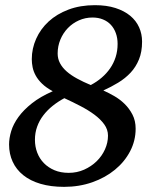

<svg xmlns="http://www.w3.org/2000/svg" viewBox="-20 -707 596 743"><path d="M397.9 -182.1Q397.9 -205.6 383.5 -225.6Q369.1 -245.6 345.5 -263.2Q321.8 -280.8 291.3 -296.6Q260.7 -312.5 229 -327.1Q204.6 -314 183.8 -297.4Q163.1 -280.8 147.7 -260.7Q132.3 -240.7 123.8 -217Q115.2 -193.4 115.2 -166Q115.2 -139.6 124 -116.5Q132.8 -93.3 149.7 -75.9Q166.5 -58.6 190.7 -48.3Q214.8 -38.1 246.1 -38.1Q277.8 -38.1 305.7 -50.5Q333.5 -63 354 -83Q374.5 -103 386.2 -128.9Q397.9 -154.8 397.9 -182.1ZM435.1 -537.1Q435.1 -560.1 428.2 -578.9Q421.4 -597.7 408.9 -611.1Q396.5 -624.5 378.4 -631.8Q360.4 -639.2 337.9 -639.2Q310.1 -639.2 285.4 -628.2Q260.7 -617.2 242.4 -598.1Q224.1 -579.1 213.6 -553.7Q203.1 -528.3 203.1 -500Q203.1 -479.5 212.2 -462.4Q221.2 -445.3 237.8 -430.7Q254.4 -416 278.1 -403.1Q301.8 -390.1 331.1 -377.9Q354.5 -390.1 373.5 -406.5Q392.6 -422.9 406.2 -442.6Q419.9 -462.4 427.5 -486.1Q435.1 -509.8 435.1 -537.1ZM529.8 -545.9Q529.8 -506.3 517.8 -477.1Q505.9 -447.8 485.4 -425.8Q464.8 -403.8 437.5 -387.2Q410.2 -370.6 379.9 -356.9Q399.4 -348.1 421.4 -335.7Q443.4 -323.2 461.9 -305.2Q480.5 -287.1 492.7 -263.4Q504.9 -239.7 504.9 -209Q504.9 -162.6 483.6 -121.8Q462.4 -81.1 425 -50.3Q387.7 -19.5 337.2 -1.7Q286.6 16.1 228 16.1Q176.8 16.1 137 4.4Q97.2 -7.3 70.1 -29.1Q43 -50.8 29.1 -81.1Q15.1 -111.3 15.1 -147.9Q15.1 -172.4 23.4 -199.7Q31.7 -227.1 51.5 -254.4Q71.3 -281.7 103.8 -307.4Q136.2 -333 184.1 -354Q158.7 -367.7 142.8 -383.1Q127 -398.4 118.2 -414.6Q109.4 -430.7 106.2 -446.8Q103 -462.9 103 -478Q103 -519 119.9 -556.9Q136.7 -594.7 168.2 -623.8Q199.7 -652.8 245.1 -669.9Q290.5 -687 347.2 -687Q392.6 -687 426.8 -676Q460.9 -665 483.9 -646Q506.8 -627 518.3 -601.3Q529.8 -575.7 529.8 -545.9Z"/></svg>

Font: Charis SIL APac
Style: Italic
Weight: 400
Italic angle: -11°
Foundry: SIL International
Version: Version 5.000